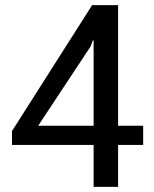

<svg xmlns="http://www.w3.org/2000/svg" viewBox="-20 -731 603 751"><path d="M441.9 -239.3H540V-164.1H441.9V0H346.2V-164.1H26.9V-218.3L340.3 -710.9H441.9ZM129.4 -239.3H346.2V-572.8L343.3 -573.2L334 -548.8Z"/></svg>

Font: GeogebraSans
Style: Regular
Weight: 400
Designer: Google
Version: Version 1.100140; 2013